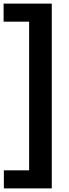

<svg xmlns="http://www.w3.org/2000/svg" viewBox="-37 -828 385 1068"><path d="M-15.5 220V119.5H125V-707.5H-17V-808H251V220Z"/></svg>

Font: Encode Sans Semi Condensed SmBd
Style: Regular
Weight: 600
Width: 4
Designer: Multiple Designers
Foundry: Impallari Type
Version: Version 2.000